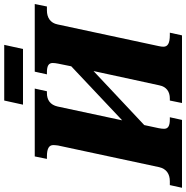

<svg xmlns="http://www.w3.org/2000/svg" viewBox="-43 -896 902 931"><g transform="rotate(-90 408.5 -431.0)"><path d="M366 -771H636L656 -862H386ZM-37 0H292L305 -59H294C262 -59 249 -68 249 -87C249 -94 250 -103 252 -113L267 -183L529 -429L460 -111C453 -75 429 -59 396 -59H386L374 0H702L715 -59H703C664 -59 647 -69 647 -90C647 -96 648 -105 650 -113L755 -603C762 -639 789 -655 823 -655H842L854 -714H526L513 -655H523C555 -655 568 -646 568 -627C568 -620 567 -611 565 -601L552 -537L290 -290L357 -603C365 -639 389 -655 422 -655H431L444 -714H115L103 -655H115C153 -655 170 -645 170 -624C170 -618 169 -609 168 -601L63 -111C55 -75 29 -59 -5 -59H-24Z"/></g></svg>

Font: Noto Serif SemiCondensed Black
Style: Italic
Weight: 900
Width: 4
Italic angle: -12°
Designer: Monotype Design Team
Foundry: Monotype Imaging Inc.
Version: Version 2.014